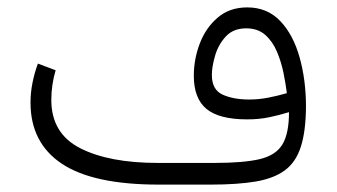

<svg xmlns="http://www.w3.org/2000/svg" viewBox="-20 -499 910 519"><path d="M761.2 -195.8Q735.8 -188 708 -182.1Q680.2 -176.3 648.4 -176.3Q572.3 -176.3 538.1 -204.6Q503.9 -232.9 503.9 -294.4Q503.9 -338.9 520 -381.3Q536.1 -423.8 568.4 -451.4Q600.6 -479 648.4 -479Q702.6 -479 737.8 -441.9Q772.9 -404.8 790 -343.5Q807.1 -282.2 807.1 -210.4Q806.6 -144 793.2 -102.3Q779.8 -60.5 750 -38.6Q720.2 -16.6 671.1 -8.3Q622.1 0 550.3 0H408.7Q231.9 0 147.2 -56.4Q62.5 -112.8 62.5 -221.7Q62.5 -249 67.9 -275.6Q73.2 -302.2 82.5 -327.1L130.4 -309.1Q118.7 -269.5 118.7 -229Q118.7 -138.2 196.8 -98.4Q274.9 -58.6 406.7 -58.6H560.5Q638.2 -58.6 681.9 -68.8Q725.6 -79.1 743.4 -108.6Q761.2 -138.2 761.2 -195.8ZM755.4 -247.1Q752.4 -272 746.3 -302Q740.2 -332 728.5 -359.6Q716.8 -387.2 696.8 -404.8Q676.8 -422.4 645.5 -422.4Q610.4 -422.4 590.1 -400.1Q569.8 -377.9 561.3 -348.1Q552.7 -318.4 552.7 -296.4Q552.7 -256.3 581.8 -243.2Q610.8 -230 653.8 -230Q679.7 -230 705.6 -235.1Q731.4 -240.2 755.4 -247.1Z"/></svg>

Font: Vazir Thin
Style: Thin
Weight: 100
Designer: Saber Rastikerdar
Foundry: Saber Rastikerdar
Version: Version 30.0.0